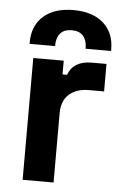

<svg xmlns="http://www.w3.org/2000/svg" viewBox="-52 -742 499 779"><g transform="rotate(5 198.0 -352.0)"><path d="M196 0H70V-496H194V-440H212Q234 -498 308 -498H368V-386H306Q256 -386 226 -359.5Q196 -333 196 -282ZM154 -552H50V-558Q50 -626 94 -665Q138 -704 216 -704Q294 -704 338 -665Q382 -626 382 -558V-552H278V-556Q278 -586 262.5 -604Q247 -622 216 -622Q185 -622 169.5 -604Q154 -586 154 -556Z"/></g></svg>

Font: Rootstock Sans Headline
Style: Bold
Weight: 700
Designer: Florian Karsten
Foundry: Florian Karsten
Version: Version 2.000;FEAKit 1.0